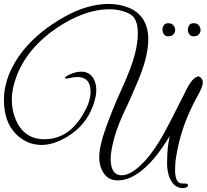

<svg xmlns="http://www.w3.org/2000/svg" viewBox="-23 -870 1050 975"><path d="M987 -482Q1007 -471 1007 -453Q1007 -429 982 -386Q940 -311 913 -236Q886 -161 873 -83Q869 -62 867.5 -43Q866 -24 866 -7Q866 62 903 62H914Q932 62 932 70Q932 82 910 85H898Q871 81 856 62.5Q841 44 834 21Q827 -2 826 -24.5Q825 -47 826 -60Q826 -89 829 -118.5Q832 -148 839 -179Q768 -62 699 -6Q635 46 576 46Q533 46 511 19Q481 -17 481 -71.5Q481 -126 512 -214Q528 -259 548 -309Q568 -359 594 -416Q620 -473 636.5 -516.5Q653 -560 661 -591Q677 -651 677 -702Q677 -775 638 -798Q592 -823 532 -823Q426 -823 305 -753Q126 -647 63 -488Q37 -421 37 -365.5Q37 -310 56 -265Q98 -163 202 -163Q324 -163 397 -287Q437 -352 437 -404Q437 -479 369 -479Q353 -479 328 -473Q305 -469 306 -474Q309 -482 336 -494Q363 -506 390 -506Q431 -506 452 -471Q466 -446 466 -412Q466 -378 449 -332Q412 -232 319 -176Q250 -134 188.5 -134Q127 -134 79 -171Q-3 -234 -3 -362Q-3 -490 95 -614Q175 -713 307 -786Q422 -850 529 -850Q584 -850 633 -830Q730 -788 730 -669Q730 -580 673 -448Q656 -409 640.5 -373Q625 -337 609 -305Q594 -273 581 -240Q568 -207 559 -175.5Q550 -144 544.5 -115Q539 -86 539 -64Q539 20 595 20Q655 20 736 -80L763 -117Q803 -174 866 -301L931 -429Q961 -482 987 -482ZM962 -752Q978 -752 986.5 -741.5Q995 -731 995.5 -719Q996 -707 987.5 -696.5Q979 -686 963 -686Q947 -684 939 -695Q931 -706 931 -719Q931 -732 938.5 -742.5Q946 -753 962 -752ZM833 -752Q849 -752 857.5 -741.5Q866 -731 866.5 -719Q867 -707 858.5 -696.5Q850 -686 834 -686Q818 -684 810 -695Q802 -706 802 -719Q802 -732 809.5 -742.5Q817 -753 833 -752Z"/></svg>

Font: #9Slide05 Great Vibes
Style: Regular
Weight: 400
Designer: Robert E. Leuschke
Foundry: Robert E. Leuschke
Version: Version 1.001